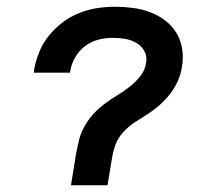

<svg xmlns="http://www.w3.org/2000/svg" viewBox="-20 -548 640 568"><path d="M190 0 205 -93Q209 -114 214 -134.5Q219 -155 230 -174.5Q241 -194 256 -210.5Q271 -227 289 -240.5Q307 -254 326 -265.5Q345 -277 362.5 -290.5Q380 -304 394.5 -322Q409 -340 412 -361Q416 -380 407.5 -396Q399 -412 383.5 -421Q368 -430 350 -433Q332 -436 313 -436Q292 -436 270.5 -430.5Q249 -425 231.5 -411.5Q214 -398 202.5 -378.5Q191 -359 188 -338L187 -333H80L81 -343Q86 -369 96.5 -395Q107 -421 125 -443Q143 -465 165.5 -482Q188 -499 214.5 -509.5Q241 -520 267.5 -524Q294 -528 320 -528Q347 -528 373.5 -524.5Q400 -521 424 -512Q448 -503 468.5 -487.5Q489 -472 502 -450.5Q515 -429 519 -402.5Q523 -376 518 -349Q515 -329 506 -308.5Q497 -288 483 -270Q469 -252 452 -237Q435 -222 416 -210Q397 -198 378.5 -186Q360 -174 344.5 -157Q329 -140 321.5 -119.5Q314 -99 311 -78L298 0Z"/></svg>

Font: Iosevka Aile Semibold
Style: Italic
Weight: 600
Italic angle: -9°
Designer: Belleve Invis
Foundry: Belleve Invis
Version: Version 31.1.0; ttfautohint (v1.8.4)